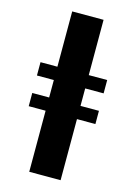

<svg xmlns="http://www.w3.org/2000/svg" viewBox="-125 -896 672 961"><g transform="rotate(15 211.0 -415.5)"><path d="M126 0V-316.5H38.5V-385H126V-475.5H38.5V-544.5H126V-831H288.5V-544.5H384V-475.5H288.5V-385H384V-316.5H288.5V0Z"/></g></svg>

Font: Merriweather 24pt Black
Style: Regular
Weight: 900
Designer: Eben Sorkin
Foundry: Eben Sorkin
Version: Version 2.100